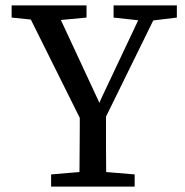

<svg xmlns="http://www.w3.org/2000/svg" viewBox="-20 -690 684 710"><path d="M169 0V-45L311 -57H335L478 -45V0ZM273 0Q274 -34 274 -69Q274 -104 274.5 -141Q275 -178 275 -218Q275 -258 275 -301H372Q372 -258 372 -218.5Q372 -179 372 -142Q372 -105 372.5 -69.5Q373 -34 374 0ZM292 -220 68 -670H180L361 -281H335L355 -327L517 -670H574L353 -220ZM23 -625V-670H300V-625L172 -613H141ZM400 -625V-670H634V-625L535 -613H510Z"/></svg>

Font: Source Serif 4 18pt
Style: Regular
Weight: 400
Designer: Frank Grießhammer
Foundry: Adobe Systems Incorporated
Version: Version 4.004;hotconv 1.0.116;makeotfexe 2.5.65601